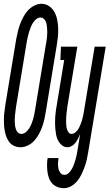

<svg xmlns="http://www.w3.org/2000/svg" viewBox="-40 -765 575 1008"><path d="M68 8Q51 8 35.5 1.5Q20 -5 10 -17.5Q0 -30 -6 -45.5Q-12 -61 -15 -77.5Q-18 -94 -19 -111Q-20 -128 -19.5 -145Q-19 -162 -16.5 -179.5Q-14 -197 -12 -214L45 -559Q49 -579 53.5 -598.5Q58 -618 65 -637Q72 -656 82 -675Q92 -694 106 -709.5Q120 -725 139 -735Q158 -745 178 -745Q201 -745 219 -732Q237 -719 247 -699.5Q257 -680 261 -658Q265 -636 265.5 -613Q266 -590 263.5 -567Q261 -544 257 -521L200 -176Q197 -156 192.5 -136.5Q188 -117 181 -98Q174 -79 164 -60.5Q154 -42 140 -26.5Q126 -11 106.5 -1.5Q87 8 68 8ZM72 -62Q85 -62 95.5 -71Q106 -80 113 -91Q120 -102 125 -114Q130 -126 133.5 -138Q137 -150 139.5 -162.5Q142 -175 144 -187L201 -532Q203 -542 204.5 -552Q206 -562 207 -572.5Q208 -583 208 -593Q208 -603 207.5 -613Q207 -623 205.5 -633Q204 -643 200.5 -651.5Q197 -660 189.5 -666.5Q182 -673 172 -673Q160 -673 149.5 -664Q139 -655 132 -643.5Q125 -632 120.5 -620Q116 -608 112.5 -596.5Q109 -585 106 -572.5Q103 -560 101 -548L44 -203Q43 -193 41.5 -183Q40 -173 39 -162.5Q38 -152 37.5 -142Q37 -132 37.5 -122Q38 -112 39.5 -102.5Q41 -93 44.5 -84Q48 -75 55 -68.5Q62 -62 72 -62ZM295 223Q277 223 261 216.5Q245 210 234 198Q223 186 217 169.5Q211 153 209 136Q207 119 207 101Q207 83 210 65H267Q265 79 264.5 92.5Q264 106 266.5 119Q269 132 277 142.5Q285 153 298 153Q311 153 321 143Q331 133 337.5 121.5Q344 110 348.5 97.5Q353 85 356.5 73Q360 61 362.5 48.5Q365 36 367 23L381 -62Q376 -50 370.5 -38.5Q365 -27 357 -16.5Q349 -6 337.5 1Q326 8 314 8Q298 8 285.5 -2Q273 -12 265.5 -26Q258 -40 255 -55.5Q252 -71 250.5 -87Q249 -103 249 -119.5Q249 -136 250 -152.5Q251 -169 253.5 -186Q256 -203 259 -219L297 -450H277L280 -520H366L314 -208Q313 -198 311.5 -187.5Q310 -177 309 -167Q308 -157 307.5 -146.5Q307 -136 307 -126Q307 -116 308 -106Q309 -96 311.5 -87Q314 -78 320 -70Q326 -62 336 -62Q345 -62 353 -68Q361 -74 366.5 -81Q372 -88 376 -96.5Q380 -105 383.5 -113.5Q387 -122 389.5 -130.5Q392 -139 394 -147.5Q396 -156 398 -165Q400 -174 401 -183L457 -520H515L423 34Q420 54 415.5 73.5Q411 93 404 112Q397 131 388 150Q379 169 365.5 185.5Q352 202 333.5 212.5Q315 223 295 223Z"/></svg>

Font: Iosevka Gothic
Style: Italic
Weight: 400
Italic angle: -9°
Monospace: yes
Designer: Belleve Invis
Foundry: Belleve Invis
Version: Version 15.5.1; ttfautohint (v1.8.4)